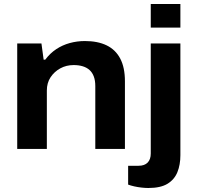

<svg xmlns="http://www.w3.org/2000/svg" viewBox="-20 -744 985 959"><path d="M66 0V-527H187L198 -446H206Q230 -478 261 -498.5Q292 -519 328.5 -529Q365 -539 404 -539Q468 -539 512.5 -517.5Q557 -496 580.5 -451.5Q604 -407 604 -338V0H456V-314Q456 -342 448.5 -362Q441 -382 427 -394.5Q413 -407 393 -413Q373 -419 348 -419Q311 -419 281 -402.5Q251 -386 232.5 -358Q214 -330 214 -292V0ZM733 -606V-724H881V-606ZM721 195Q706 195 687.5 193Q669 191 651 187Q633 183 620 178V84H672Q702 84 717.5 68Q733 52 733 23V-527H881V31Q881 79 866 116Q851 153 816.5 174Q782 195 721 195Z"/></svg>

Font: Archivo SemiExpanded
Style: Bold
Weight: 700
Width: 6
Designer: Hector Gatti
Foundry: Omnibus-Type
Version: Version 2.001